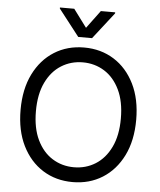

<svg xmlns="http://www.w3.org/2000/svg" viewBox="-62 -999 885 1062"><g transform="rotate(5 380.5 -468.0)"><path d="M701.7 -363.6Q701.7 -248.6 660.2 -164.8Q618.6 -81 546.2 -35.5Q473.7 9.9 380.7 9.9Q287.6 9.9 215.2 -35.5Q142.8 -81 101.2 -164.8Q59.7 -248.6 59.7 -363.6Q59.7 -478.7 101.2 -562.5Q142.8 -646.3 215.2 -691.8Q287.6 -737.2 380.7 -737.2Q473.7 -737.2 546.2 -691.8Q618.6 -646.3 660.2 -562.5Q701.7 -478.7 701.7 -363.6ZM616.5 -363.6Q616.5 -458.1 585 -523.1Q553.6 -588.1 500.2 -621.4Q446.7 -654.8 380.7 -654.8Q314.6 -654.8 261.2 -621.4Q207.7 -588.1 176.3 -523.1Q144.9 -458.1 144.9 -363.6Q144.9 -269.2 176.3 -204.2Q207.7 -139.2 261.2 -105.8Q314.6 -72.4 380.7 -72.4Q446.7 -72.4 500.2 -105.8Q553.6 -139.2 585 -204.2Q616.5 -269.2 616.5 -363.6ZM306.8 -946 380.7 -846.6 454.5 -946H534.1V-940.3L419 -792.6H342.3L227.3 -940.3V-946Z"/></g></svg>

Font: Inter Alia
Style: Regular
Weight: 400
Designer: Rasmus Andersson (Latin, Greek, Cyrillic etc.) and Evan from Shavian.info (Shavian, old style figures)
Foundry: Shavian.info
Version: Version 0.001;git-37ab20767